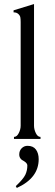

<svg xmlns="http://www.w3.org/2000/svg" viewBox="-20 -686 271 948"><path d="M116 34Q144 34 157.5 52.5Q171 71 171 100Q171 193 63 242L58 233Q95 198 105 177Q115 156 115 131Q115 120 99 110Q75 99 75 77Q75 58 87 46Q99 34 116 34ZM180 0H49V-10Q63 -10 72.5 -28.5Q82 -47 82 -65V-577Q82 -591 80.5 -600Q79 -609 70.5 -617Q62 -625 47 -625V-635L148 -666V-65Q148 -47 157 -28.5Q166 -10 180 -10Z"/></svg>

Font: Forum
Style: Regular
Weight: 400
Designer: Denis Masharov
Foundry: Denis Masharov
Version: Version 1.000